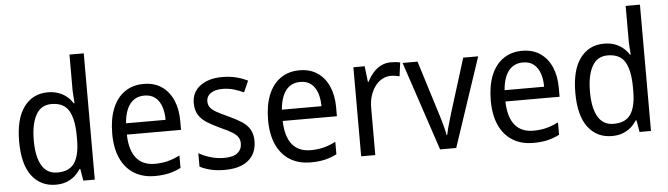

<svg xmlns="http://www.w3.org/2000/svg" viewBox="-48 -950 4002 1151"><g transform="rotate(-5 1953.0 -375.0)"><path d="M247 10Q156 10 103 -60Q50 -130 50 -267Q50 -404 103 -475Q156 -546 247 -546Q282 -546 310 -536Q338 -526 359.5 -508.5Q381 -491 396 -467H401Q400 -484 398 -506.5Q396 -529 396 -545V-760H482V0H413L401 -71H396Q381 -47 360 -29Q339 -11 311 -0.5Q283 10 247 10ZM263 -62Q335 -62 366 -108Q397 -154 397 -248V-269Q397 -370 367 -422Q337 -474 262 -474Q199 -474 168.5 -418.5Q138 -363 138 -266Q138 -168 169 -115Q200 -62 263 -62Z M823 -546Q887 -546 931.5 -515.5Q976 -485 999.5 -431Q1023 -377 1023 -306V-252H697Q699 -159 737.5 -111Q776 -63 849 -63Q891 -63 926.5 -72Q962 -81 1000 -100V-25Q964 -7 927 1.5Q890 10 843 10Q770 10 717.5 -23Q665 -56 637.5 -117.5Q610 -179 610 -264Q610 -353 635.5 -416Q661 -479 709 -512.5Q757 -546 823 -546ZM822 -476Q767 -476 735.5 -436Q704 -396 698 -320H936Q936 -365 924 -400Q912 -435 887 -455.5Q862 -476 822 -476Z M1456 -147Q1456 -96 1433 -61Q1410 -26 1367.5 -8Q1325 10 1265 10Q1216 10 1179 1Q1142 -8 1114 -23V-104Q1142 -87 1182.5 -74.5Q1223 -62 1265 -62Q1321 -62 1347 -83Q1373 -104 1373 -140Q1373 -161 1363 -177Q1353 -193 1328.5 -208.5Q1304 -224 1260 -243Q1215 -264 1182 -284.5Q1149 -305 1131 -333.5Q1113 -362 1113 -405Q1113 -471 1163.5 -508.5Q1214 -546 1296 -546Q1340 -546 1377.5 -537Q1415 -528 1449 -511L1419 -443Q1390 -457 1358 -466Q1326 -475 1292 -475Q1246 -475 1220.5 -457Q1195 -439 1195 -409Q1195 -387 1206.5 -371.5Q1218 -356 1244 -341.5Q1270 -327 1314 -307Q1358 -287 1390 -266.5Q1422 -246 1439 -217.5Q1456 -189 1456 -147Z M1761 -546Q1825 -546 1869.5 -515.5Q1914 -485 1937.5 -431Q1961 -377 1961 -306V-252H1635Q1637 -159 1675.5 -111Q1714 -63 1787 -63Q1829 -63 1864.5 -72Q1900 -81 1938 -100V-25Q1902 -7 1865 1.5Q1828 10 1781 10Q1708 10 1655.5 -23Q1603 -56 1575.5 -117.5Q1548 -179 1548 -264Q1548 -353 1573.5 -416Q1599 -479 1647 -512.5Q1695 -546 1761 -546ZM1760 -476Q1705 -476 1673.5 -436Q1642 -396 1636 -320H1874Q1874 -365 1862 -400Q1850 -435 1825 -455.5Q1800 -476 1760 -476Z M2310 -546Q2324 -546 2339.5 -544.5Q2355 -543 2367 -540L2356 -458Q2344 -461 2330.5 -463Q2317 -465 2304 -465Q2277 -465 2252.5 -452Q2228 -439 2209.5 -414.5Q2191 -390 2180.5 -357Q2170 -324 2170 -284V0H2085V-536H2153L2164 -441H2168Q2183 -471 2204 -495Q2225 -519 2252 -532.5Q2279 -546 2310 -546Z M2560 0 2381 -536H2471L2570 -219Q2577 -198 2584 -173.5Q2591 -149 2597 -125.5Q2603 -102 2606 -83H2610Q2613 -99 2618.5 -120.5Q2624 -142 2631.5 -166Q2639 -190 2645 -212L2746 -536H2836L2657 0Z M3101 -546Q3165 -546 3209.5 -515.5Q3254 -485 3277.5 -431Q3301 -377 3301 -306V-252H2975Q2977 -159 3015.5 -111Q3054 -63 3127 -63Q3169 -63 3204.5 -72Q3240 -81 3278 -100V-25Q3242 -7 3205 1.5Q3168 10 3121 10Q3048 10 2995.5 -23Q2943 -56 2915.5 -117.5Q2888 -179 2888 -264Q2888 -353 2913.5 -416Q2939 -479 2987 -512.5Q3035 -546 3101 -546ZM3100 -476Q3045 -476 3013.5 -436Q2982 -396 2976 -320H3214Q3214 -365 3202 -400Q3190 -435 3165 -455.5Q3140 -476 3100 -476Z M3594 10Q3503 10 3450 -60Q3397 -130 3397 -267Q3397 -404 3450 -475Q3503 -546 3594 -546Q3629 -546 3657 -536Q3685 -526 3706.5 -508.5Q3728 -491 3743 -467H3748Q3747 -484 3745 -506.5Q3743 -529 3743 -545V-760H3829V0H3760L3748 -71H3743Q3728 -47 3707 -29Q3686 -11 3658 -0.5Q3630 10 3594 10ZM3610 -62Q3682 -62 3713 -108Q3744 -154 3744 -248V-269Q3744 -370 3714 -422Q3684 -474 3609 -474Q3546 -474 3515.5 -418.5Q3485 -363 3485 -266Q3485 -168 3516 -115Q3547 -62 3610 -62Z"/></g></svg>

Font: Noto Sans Hebrew SemiCondensed
Style: Regular
Weight: 400
Width: 4
Designer: Monotype Design Team
Foundry: Monotype Imaging Inc.
Version: Version 2.003